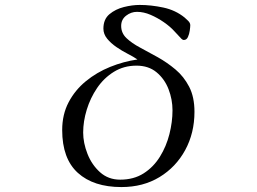

<svg xmlns="http://www.w3.org/2000/svg" viewBox="-20 -757 1040 778"><path d="M679 -310Q679 -354 663 -395.5Q647 -437 614.5 -464Q582 -491 533 -491Q482 -491 441.5 -466Q401 -441 373.5 -400.5Q346 -360 331.5 -312.5Q317 -265 317 -220Q317 -178 334.5 -133.5Q352 -89 385.5 -59Q419 -29 467 -29Q522 -29 562 -54.5Q602 -80 628 -122Q654 -164 666.5 -213.5Q679 -263 679 -310ZM768 -304Q768 -218 730.5 -149Q693 -80 626.5 -39.5Q560 1 472 1Q359 1 295.5 -56.5Q232 -114 232 -230Q232 -293 258 -342.5Q284 -392 328 -428Q372 -464 426.5 -486Q481 -508 537 -516Q521 -527 497.5 -539Q474 -551 451.5 -566.5Q429 -582 414 -600.5Q399 -619 399 -641Q399 -679 423.5 -699.5Q448 -720 482 -728.5Q516 -737 546 -737Q592 -737 641.5 -726.5Q691 -716 728 -686Q734 -681 742.5 -672.5Q751 -664 751 -655Q751 -648 749 -633.5Q747 -619 741.5 -607Q736 -595 725 -595Q720 -595 715 -600Q708 -607 701 -615Q694 -623 687 -630Q670 -649 644 -667Q618 -685 590 -697Q562 -709 535 -709Q511 -709 491 -693.5Q471 -678 471 -652Q471 -623 492.5 -602.5Q514 -582 548 -564Q582 -546 619.5 -525Q657 -504 691 -475.5Q725 -447 746.5 -405.5Q768 -364 768 -304Z"/></svg>

Font: Kaisei Decol
Style: Regular
Weight: 400
Designer: Font-Kai, 金井和夫
Foundry: KAZUO KANAI
Version: Version 5.003